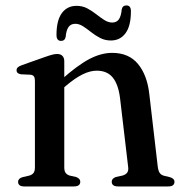

<svg xmlns="http://www.w3.org/2000/svg" viewBox="-20 -670 656 690"><path d="M211 -450V-68.5Q211 -55 216 -48.5Q221 -42 230.5 -39L253 -34Q268.5 -28.5 268.5 -17Q268.5 0 245.5 0H67Q55.5 0 50.2 -4.5Q45 -9 45 -16.5Q45 -22.5 49 -26.8Q53 -31 61.5 -33.5L85.5 -39Q95.5 -42 100.5 -48.5Q105.5 -55 105.5 -68.5V-379.5Q105.5 -390.5 101.8 -395.5Q98 -400.5 89.5 -401.5L55.5 -403Q47 -404.5 43.2 -408Q39.5 -411.5 39.5 -417Q39.5 -423.5 43.8 -427.8Q48 -432 59 -436L142.5 -465.5Q158 -471 167.8 -473.5Q177.5 -476 185.5 -476Q198 -476 204.5 -469Q211 -462 211 -450ZM196.5 -344 177 -363.5 199 -382.5Q258 -435 300.5 -457.5Q343 -480 383 -480Q443 -480 476 -440Q509 -400 516.5 -332.5L547 -70.5Q549 -56 553.8 -48.8Q558.5 -41.5 569 -38.5L590 -33.5Q598.5 -31 602.8 -26.8Q607 -22.5 607 -16.5Q607 -9 601.8 -4.5Q596.5 0 584.5 0H404.5Q381.5 0 381.5 -17Q381.5 -28.5 396.5 -34L420 -39Q431 -42 436.8 -49.2Q442.5 -56.5 440.5 -70.5L411.5 -316.5Q405.5 -366 385.5 -391Q365.5 -416 327.5 -416Q304 -416 277 -402.8Q250 -389.5 218 -362.5ZM378.5 -524.5Q357.5 -524.5 340 -533.5Q322.5 -542.5 307.5 -554.5Q292.5 -566.5 278.5 -575.5Q264.5 -584.5 250.5 -584.5Q234.5 -584.5 226.2 -572.8Q218 -561 216 -537.5Q213 -523 199.5 -523Q183 -523 183 -544.5Q183 -596.5 202.2 -622.8Q221.5 -649 255 -649Q276.5 -649 293.8 -639.8Q311 -630.5 326 -618.8Q341 -607 355 -598Q369 -589 383.5 -589Q399.5 -589 407.5 -601Q415.5 -613 417.5 -636.5Q420.5 -650.5 434.5 -650.5Q450.5 -650.5 450.5 -629.5Q450.5 -577 431.2 -550.8Q412 -524.5 378.5 -524.5Z"/></svg>

Font: Fraunces
Style: Regular
Weight: 400
Version: Version 1.000;[b76b70a41]